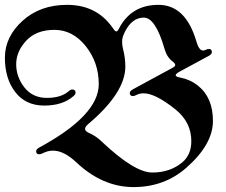

<svg xmlns="http://www.w3.org/2000/svg" viewBox="-78 -738 918 780"><path d="M194.3 -718.3Q304.7 -718.3 368.2 -640.1Q377 -629.4 383.3 -619.9Q389.6 -610.4 394.5 -610.4Q399.4 -610.4 403.8 -619.1Q453.6 -718.3 565.9 -718.3Q676.8 -718.3 720.2 -568.4Q730.5 -532.7 747.1 -532.7Q752.9 -532.7 758.8 -535.9Q764.6 -539.1 770.5 -539.1Q782.7 -539.1 782.7 -526.4Q782.7 -518.1 770.5 -511.2L650.4 -446.3Q635.7 -438 635.7 -432.1Q635.7 -426.3 654.3 -422.9Q694.8 -415 725.6 -390.6Q787.1 -341.8 787.1 -246.8Q787.1 -151.9 679.7 -57.1Q590.3 22 464.4 22Q338.4 22 231.4 -79.1Q181.6 -126 137.2 -126Q115.7 -126 95.2 -115.2Q87.9 -111.3 81.1 -111.3Q68.8 -111.3 68.8 -123.5Q68.8 -131.8 81.5 -138.7Q323.2 -269.5 323.2 -396Q323.2 -484.4 270.3 -550.5Q217.3 -616.7 143.3 -616.7Q69.3 -616.7 28.6 -572.8Q-12.2 -528.8 -12.2 -477.1Q-12.2 -425.3 21.2 -382.8Q54.7 -340.3 112.3 -340.3Q169.9 -340.3 200.7 -367.2Q209 -374.5 215.3 -374.5Q229 -374.5 229 -361.3Q229 -355 220.7 -347.7Q176.8 -309.1 101.6 -309.1Q26.4 -309.1 -15.9 -363.8Q-58.1 -418.5 -58.1 -503.4Q-58.1 -588.4 13.4 -653.3Q85 -718.3 194.3 -718.3ZM283.7 -197.8Q312 -185.5 335 -163.1Q468.3 -37.1 540.5 -37.1Q612.8 -37.1 662.1 -78.1Q699.2 -108.9 699.2 -164.6Q699.2 -241.7 634.8 -293.5Q553.2 -358.9 505.4 -358.9Q488.8 -358.9 476.1 -352.1Q467.8 -347.7 461.9 -347.7Q449.2 -347.7 449.2 -360.4Q449.2 -368.2 463.4 -376L624.5 -463.4Q633.8 -468.3 633.8 -474.1Q633.8 -480 624.5 -487.3Q600.6 -504.4 590.8 -538.1Q554.2 -666.5 506.1 -666.5Q458 -666.5 428.7 -607.4Q418 -585.9 418 -569.6Q418 -553.2 421.9 -538.6Q431.2 -502.9 431.2 -467.8Q431.2 -361.3 280.3 -233.9Q267.6 -223.1 267.6 -214.1Q267.6 -205.1 283.7 -197.8Z"/></svg>

Font: UnifrakturMaguntia21
Style: Book
Weight: 400
Designer: j. 'mach' wust, Gerrit Ansmann, Georg Duffner, based on a font by Peter Wiegel, original typeface by Carl Albert Fahrenw
Version: Version 2017-03-19